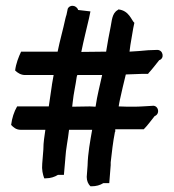

<svg xmlns="http://www.w3.org/2000/svg" viewBox="-20 -629 611 673"><path d="M19 -191C27 -183 36 -174 53 -174H139C136 -152 132 -131 132 -105L128 -55C126 -34 130 -18 135 -4H141C157 -4 172 -9 183 -16H204L209 -73V-74C211 -109 218 -137 222 -174H303C296 -134 288 -92 287 -49L284 -9C284 5 289 16 297 24H301C317 24 331 20 342 13H363L368 -50V-60C372 -95 376 -132 383 -167H384V-176H484C498 -190 509 -206 522 -222C543 -230 535 -262 513 -258C493 -257 470 -255 449 -255H428C417 -255 408 -256 396 -256C397 -264 399 -272 400 -278C407 -309 413 -337 421 -368C440 -368 459 -370 476 -370H499L501 -373C514 -387 526 -403 538 -418C558 -424 552 -456 529 -454L501 -453H500C478 -451 457 -449 434 -448C435 -455 436 -464 437 -471C440 -491 444 -510 447 -530L451 -549C441 -557 433 -592 395 -596L393 -594C372 -583 372 -554 368 -536C362 -507 357 -479 352 -448L265 -447C273 -487 283 -526 292 -565L297 -589L254 -594C248 -612 223 -614 217 -597V-596L213 -577C212 -574 210 -568 209 -563C201 -525 190 -488 182 -448H54C45 -429 36 -406 33 -382C41 -374 53 -366 68 -366H168C166 -356 164 -343 162 -332V-331C158 -306 155 -282 151 -256H40C29 -237 22 -215 19 -191ZM233 -255 235 -272C238 -302 245 -330 249 -360C249 -361 250 -362 251 -366H338C330 -328 321 -297 315 -255C308 -255 301 -256 295 -256Z"/></svg>

Font: SolarCharger
Style: 750
Weight: 700
Designer: Mew Too
Foundry: Cannot Into Space Fonts/KineticPlasma Fonts
Version: Version 1.100